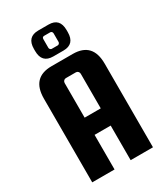

<svg xmlns="http://www.w3.org/2000/svg" viewBox="-210 -952 905 1043"><g transform="rotate(-30 242.5 -430.5)"><path d="M307 -657Q431 -657 431 -525V0H291V-217H190V0H50V-525Q50 -657 174 -657ZM190 -325H291V-542Q291 -550 285.5 -556Q280 -562 272 -562H209Q201 -562 195.5 -556Q190 -550 190 -542ZM273 -861Q343 -861 343 -786V-773Q343 -698 273 -698H209Q138 -698 138 -773V-786Q138 -861 209 -861ZM273 -752V-806Q273 -812 269 -816Q265 -820 260 -820H222Q209 -820 209 -806V-752Q209 -747 213 -742.5Q217 -738 222 -738H260Q265 -738 269 -742.5Q273 -747 273 -752Z"/></g></svg>

Font: Squada One
Style: Regular
Weight: 400
Version: Version 1.001